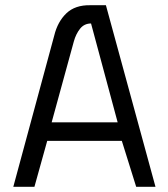

<svg xmlns="http://www.w3.org/2000/svg" viewBox="-20 -716 644 736"><path d="M188 -580Q201 -633 234.5 -665Q268 -697 326 -696H386L576 0H502L447 -176H161L112 0H31ZM178 -247H431L329 -626Q303 -626 287 -606Q271 -586 263 -557Z"/></svg>

Font: Panefresco 400wt
Style: Regular
Weight: 400
Foundry: Campivisivi & Chank Co
Version: Version 1.002